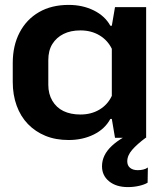

<svg xmlns="http://www.w3.org/2000/svg" viewBox="-20 -562 665 783"><path d="M260 9Q207 9 165.5 -8Q124 -25 94 -56Q64 -87 48 -131Q32 -175 32 -228V-305Q32 -376 60 -429.5Q88 -483 139 -512.5Q190 -542 260 -542Q317 -542 362.5 -519.5Q408 -497 430 -457H436L449 -533H576V0H449L436 -77H430Q408 -36 362.5 -13.5Q317 9 260 9ZM308 -95Q352 -95 385.5 -115Q419 -135 436 -171V-363Q419 -398 385.5 -418Q352 -438 308 -438Q268 -438 239 -423.5Q210 -409 193.5 -382.5Q177 -356 177 -317V-216Q177 -179 193.5 -151Q210 -123 239 -109Q268 -95 308 -95ZM502 201Q454 201 425 177.5Q396 154 396 116Q396 70 436.5 32.5Q477 -5 547 -31L566 -15L574 0Q539 26 519 49Q499 72 499 96Q499 113 510.5 122.5Q522 132 542 132Q553 132 564 129.5Q575 127 583 121L582 183Q569 191 547 196Q525 201 502 201Z"/></svg>

Font: Hubot Sans SemiBold
Style: Regular
Weight: 600
Designer: Deni Anggara
Foundry: GitHub, Inc., Subsidiary of Microsoft Corporation
Version: Version 2.000